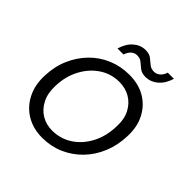

<svg xmlns="http://www.w3.org/2000/svg" viewBox="-178 -796 948 948"><g transform="rotate(45 296.0 -322.0)"><path d="M254 12Q191 12 143 -16.5Q95 -45 69 -96.5Q43 -148 46 -214Q48 -279 71.5 -333.5Q95 -388 134.5 -428.5Q174 -469 226.5 -491Q279 -513 338 -513Q403 -513 450 -485.5Q497 -458 523 -408Q549 -358 546 -291Q544 -226 521 -170.5Q498 -115 458 -74Q418 -33 366 -10.5Q314 12 254 12ZM263 -48Q321 -48 368 -78.5Q415 -109 443.5 -163Q472 -217 474 -286Q477 -340 457.5 -377Q438 -414 404.5 -433.5Q371 -453 329 -453Q272 -453 225.5 -422.5Q179 -392 150 -338Q121 -284 119 -215Q117 -162 136.5 -124.5Q156 -87 189 -67.5Q222 -48 263 -48ZM205 -563Q219 -609 247 -632.5Q275 -656 309 -656Q335 -656 350 -644.5Q365 -633 378.5 -621Q392 -609 414 -609Q430 -609 444 -620.5Q458 -632 465 -654H508Q495 -610 466 -585.5Q437 -561 402 -561Q376 -561 360.5 -573Q345 -585 332 -596.5Q319 -608 298 -608Q281 -608 268 -597Q255 -586 247 -563Z"/></g></svg>

Font: DM Sans 17pt Light
Style: Italic
Weight: 300
Italic angle: -10°
Version: Version 4.004;gftools[0.9.30]